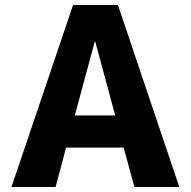

<svg xmlns="http://www.w3.org/2000/svg" viewBox="-20 -750 765 770"><path d="M280 -287H442L362 -583H360ZM245 -158 203 0H26L273 -730H453L699 0H519L476 -158Z"/></svg>

Font: Mplus 1p ExtraBold
Style: Regular
Weight: 800
Version: Version 1.061